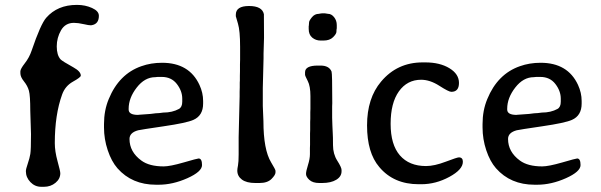

<svg xmlns="http://www.w3.org/2000/svg" viewBox="-20 -734 2405 768"><path d="M61.5 -440.9V-448.7Q61.5 -458 79.3 -481Q97.2 -503.9 106.4 -531.2Q142.6 -637.7 165 -663.1Q210 -714.4 287.1 -714.4H288.6Q320.8 -714.4 348.1 -702.1Q375.5 -689.9 375.5 -670.9Q375.5 -638.2 347.2 -633.3Q345.7 -632.8 343.3 -632.8Q334.5 -632.8 315.9 -637.2Q292 -642.6 275.9 -642.6Q241.2 -642.6 224.1 -612.8Q207 -583 207 -548.3Q207 -513.7 222.2 -496.6Q229 -489.3 273.9 -464.4Q303.2 -448.2 303.2 -431.6Q303.2 -424.8 272 -407.5Q240.7 -390.1 228.5 -356Q199.2 -274.9 199.2 -161.6Q199.2 -128.9 210.2 -89.1Q221.2 -49.3 221.2 -41Q221.2 -18.6 201.9 -2.7Q182.6 13.2 155.8 13.2H145Q119.6 13.2 101.6 -5.6Q83.5 -24.4 83.5 -49.3Q83.5 -57.6 91.1 -79.6Q98.6 -101.6 101.3 -118.2Q104 -134.8 104 -197.3L101.1 -291.5Q101.1 -351.6 95.7 -371.1Q90.3 -390.6 75.9 -408.4Q61.5 -426.3 61.5 -440.9Z M709 -327.1V-339.4Q709 -370.1 687.3 -398.2Q665.5 -426.3 627 -426.3H610.8Q604 -425.3 601.1 -425.3Q559.1 -425.3 526.9 -383.8Q494.6 -342.3 494.6 -298.8V-295.9Q494.6 -274.4 532.2 -274.4L535.2 -274.9L582 -278.3Q606 -281.7 617.2 -281.7L632.8 -283.7Q669.4 -283.7 695.8 -298.3Q709 -305.7 709 -327.1ZM614.7 4.9H604Q507.8 4.9 449.7 -61Q425.8 -88.4 410.9 -133.1Q396 -177.7 396 -224.1V-234.9Q396 -236.3 396 -237.8Q396 -292.5 415 -337.9Q456.1 -438 545.4 -469.2Q583.5 -482.9 628.4 -482.9Q736.8 -482.9 777.8 -394.5Q792.5 -362.8 792.5 -330.1V-319.8Q792.5 -271.5 753.4 -254.4Q726.1 -242.2 634.3 -228.8Q542.5 -215.3 532.7 -212.9Q498 -203.6 498 -178.2Q498 -126.5 545.4 -91.8Q577.1 -68.4 634.8 -68.4Q660.2 -68.4 714.8 -84.2Q769.5 -100.1 774.4 -100.1Q788.1 -100.1 788.1 -73.7Q788.1 -47.4 729.5 -21.2Q670.9 4.9 614.7 4.9Z M1082 -50.8V-44.4Q1082 -34.2 1065.9 -18.1Q1049.8 -2 1018.1 -2H1001Q966.3 -2 947.8 -15.6Q929.2 -29.3 929.2 -51.8Q929.2 -58.6 931.9 -72Q934.6 -85.4 934.6 -116.7V-185.1L938.5 -348.1Q938.5 -357.4 938.5 -366.7L939 -384.8Q939 -394 939 -403.3L939.5 -412.6Q939.5 -421.9 939.5 -431.2L939.9 -449.2V-477.1L940.4 -495.1V-546.9Q940.4 -610.8 931.9 -639.2Q923.3 -667.5 923.3 -668.9V-675.3Q923.3 -710 976.1 -710Q1028.8 -710 1035.6 -677.2Q1036.1 -674.8 1036.1 -583L1034.2 -519.5V-501.5L1031.2 -382.3V-310.1L1033.7 -249.5Q1033.7 -135.3 1064.5 -84.5Q1082 -55.7 1082 -50.8Z M1215.3 -631.3 1216.3 -644.5Q1216.3 -650.9 1227.5 -664.8Q1238.8 -678.7 1255.4 -678.7Q1259.3 -679.7 1260.7 -679.7L1268.1 -680.7H1279.3L1292 -678.7Q1305.7 -678.7 1316.4 -665.3Q1327.1 -651.9 1327.1 -633.8V-621.1Q1325.7 -615.2 1325.7 -606.9Q1325.7 -598.6 1312.3 -585.2Q1298.8 -571.8 1273.9 -571.8H1262.2Q1243.2 -571.8 1229 -583.5Q1214.8 -595.2 1214.8 -618.2V-629.4ZM1268.6 -2H1256.8Q1231 -2 1217.5 -14.4Q1204.1 -26.9 1204.1 -38.1Q1204.1 -49.3 1211.9 -74Q1219.7 -98.6 1219.7 -117.2V-142.1L1220.2 -154.8V-200.7L1220.7 -213.9Q1220.7 -230 1220.7 -246.1L1221.2 -259.3Q1221.2 -272 1221.2 -285.2L1221.7 -298.3V-349.6Q1221.7 -389.6 1210.9 -410.2Q1200.2 -430.7 1200.2 -435.1V-444.8Q1200.2 -471.7 1251 -471.7H1262.2Q1296.4 -471.7 1306.2 -447.8Q1309.1 -440.4 1309.1 -321.3L1308.6 -308.6V-263.2L1309.6 -231.4L1311 -200.7Q1312 -189 1312 -153.6Q1312 -118.2 1329.1 -91.3Q1346.2 -64.5 1346.2 -54.2V-48.8Q1346.2 -27.8 1325 -14.9Q1303.7 -2 1268.6 -2Z M1665.5 2.9H1654.8Q1554.7 2.9 1497.1 -65.9Q1448.2 -123 1448.2 -232.4Q1448.2 -341.3 1504.4 -407.7Q1568.8 -484.4 1670.4 -484.4H1681.2Q1739.3 -484.4 1777.6 -461.2Q1815.9 -438 1815.9 -402.3Q1815.9 -366.7 1785.2 -366.7Q1774.9 -366.7 1737.3 -390.9Q1699.7 -415 1664.6 -415Q1608.9 -415 1575.7 -368.7Q1542.5 -322.3 1542.5 -238.8Q1542.5 -155.3 1579.6 -112.5Q1616.7 -69.8 1684.1 -69.8Q1717.3 -69.8 1762.9 -87.2Q1808.6 -104.5 1815.4 -104.5Q1831.5 -104.5 1831.5 -86.9Q1831.5 -55.7 1777.3 -26.4Q1723.1 2.9 1665.5 2.9Z M2223.1 -327.1V-339.4Q2223.1 -370.1 2201.4 -398.2Q2179.7 -426.3 2141.1 -426.3H2125Q2118.2 -425.3 2115.2 -425.3Q2073.2 -425.3 2041 -383.8Q2008.8 -342.3 2008.8 -298.8V-295.9Q2008.8 -274.4 2046.4 -274.4L2049.3 -274.9L2096.2 -278.3Q2120.1 -281.7 2131.3 -281.7L2147 -283.7Q2183.6 -283.7 2210 -298.3Q2223.1 -305.7 2223.1 -327.1ZM2128.9 4.9H2118.2Q2022 4.9 1963.9 -61Q1939.9 -88.4 1925 -133.1Q1910.2 -177.7 1910.2 -224.1V-234.9Q1910.2 -236.3 1910.2 -237.8Q1910.2 -292.5 1929.2 -337.9Q1970.2 -438 2059.6 -469.2Q2097.7 -482.9 2142.6 -482.9Q2251 -482.9 2292 -394.5Q2306.6 -362.8 2306.6 -330.1V-319.8Q2306.6 -271.5 2267.6 -254.4Q2240.2 -242.2 2148.4 -228.8Q2056.6 -215.3 2046.9 -212.9Q2012.2 -203.6 2012.2 -178.2Q2012.2 -126.5 2059.6 -91.8Q2091.3 -68.4 2148.9 -68.4Q2174.3 -68.4 2229 -84.2Q2283.7 -100.1 2288.6 -100.1Q2302.2 -100.1 2302.2 -73.7Q2302.2 -47.4 2243.7 -21.2Q2185.1 4.9 2128.9 4.9Z"/></svg>

Font: Averia Libre Light
Style: Regular
Weight: 300
Version: Version 1.002